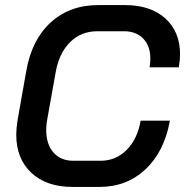

<svg xmlns="http://www.w3.org/2000/svg" viewBox="-20 -728 729 756"><path d="M44 -198Q44 -221 49 -254L83 -446Q104 -570 179 -639Q254 -708 367 -708H472Q573 -708 631 -655.5Q689 -603 689 -514Q689 -493 684 -463H569Q572 -481 572 -497Q572 -547 544 -576Q516 -605 468 -605H363Q299 -605 255.5 -561.5Q212 -518 199 -442L166 -258Q162 -238 162 -216Q162 -160 190.5 -127.5Q219 -95 269 -95H376Q436 -95 478.5 -137.5Q521 -180 534 -253H649Q627 -131 553 -61.5Q479 8 372 8H265Q163 8 103.5 -47.5Q44 -103 44 -198Z"/></svg>

Font: Bai Jamjuree SemiBold
Style: Italic
Weight: 600
Italic angle: -10°
Version: Version 1.000; ttfautohint (v1.6)